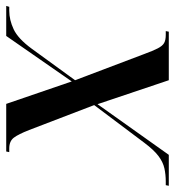

<svg xmlns="http://www.w3.org/2000/svg" viewBox="-14 -584 576 633"><g transform="rotate(-90 274.5 -268.0)"><path d="M-22 0 -20 -10H-8Q15 -10 35.5 -14.5Q56 -19 76 -34Q96 -49 120 -81L244 -246L162 -460Q148 -496 136.5 -511Q125 -526 101 -526H89L91 -536H248L322 -320L472 -536H571L568 -526H555Q525 -526 494 -511.5Q463 -497 430 -452L326 -309L412 -82Q423 -52 431 -36.5Q439 -21 448.5 -15.5Q458 -10 476 -10H488L486 0H326L247 -235L80 0Z"/></g></svg>

Font: Noto Serif Display Medium
Style: Italic
Weight: 500
Italic angle: -12°
Designer: Monotype Design Team
Foundry: Monotype Imaging Inc.
Version: Version 2.009